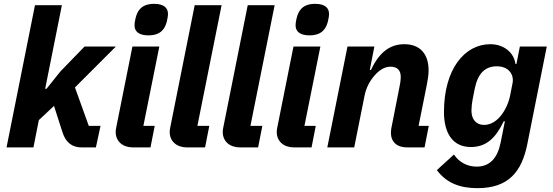

<svg xmlns="http://www.w3.org/2000/svg" viewBox="-20 -767 2879 999"><path d="M14 0H154L182 -142L261 -216L305 -79C322 -26 355 0 404 0H479L503 -112H442L370 -312L583 -525H420L294 -395L222 -305H215L302 -740H162Z M752 -583C819 -583 839 -620 848 -655C851 -667 854 -683 854 -695C854 -727 831 -747 782 -747C715 -747 695 -710 686 -675C683 -663 680 -647 680 -635C680 -603 703 -583 752 -583ZM763 0 785 -112H726L809 -525H669L585 -105C583 -95 582 -88 582 -80C582 -32 618 0 672 0Z M1047 0 1069 -112H1007L1133 -740H993L866 -105C864 -95 863 -88 863 -80C863 -32 899 0 953 0Z M1323 0 1345 -112H1283L1409 -740H1269L1142 -105C1140 -95 1139 -88 1139 -80C1139 -32 1175 0 1229 0Z M1590 -583C1657 -583 1677 -620 1686 -655C1689 -667 1692 -683 1692 -695C1692 -727 1669 -747 1620 -747C1553 -747 1533 -710 1524 -675C1521 -663 1518 -647 1518 -635C1518 -603 1541 -583 1590 -583ZM1601 0 1623 -112H1564L1647 -525H1507L1423 -105C1421 -95 1420 -88 1420 -80C1420 -32 1456 0 1510 0Z M1823 0 1877 -270C1885 -310 1903 -344 1927 -372C1950 -399 1978 -420 2012 -420C2050 -420 2065 -398 2065 -368C2065 -348 2062 -331 2058 -312L2017 -104C2016 -99 2014 -88 2014 -76C2014 -29 2045 0 2098 0H2189L2211 -112H2158L2201 -327C2206 -354 2210 -376 2210 -401C2210 -487 2165 -537 2084 -537C2002 -537 1950 -487 1910 -403H1904L1928 -525H1788L1683 0Z M2430 -2C2512 -2 2560 -51 2601 -136H2607L2585 -26C2569 55 2529 100 2460 100C2409 100 2367 75 2342 37L2253 118C2304 187 2376 212 2464 212C2625 212 2695 128 2724 -19L2825 -525H2685L2667 -434H2662C2655 -491 2604 -537 2531 -537C2397 -537 2290 -407 2290 -184C2290 -79 2332 -2 2430 -2ZM2499 -117C2458 -117 2433 -145 2433 -192C2433 -208 2436 -235 2439 -249L2450 -305C2466 -384 2503 -422 2565 -422C2629 -422 2655 -377 2647 -335L2634 -269C2626 -230 2608 -192 2586 -165C2565 -139 2535 -117 2499 -117Z"/></svg>

Font: LVC Sans
Style: Bold Italic
Weight: 700
Italic angle: -11.31°
Designer: Mike Abbink, Paul van der Laan, Pieter van Rosmalen
Foundry: Bold Monday
Version: Version 3.0